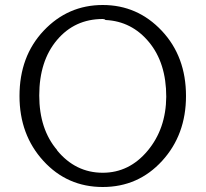

<svg xmlns="http://www.w3.org/2000/svg" viewBox="-20 -731 824 768"><path d="M58 -347Q58 -506 155 -608.5Q252 -711 391 -711Q530 -711 627 -608Q724 -505 724 -347Q724 -192 628.5 -87.5Q533 17 391 17Q249 17 153.5 -87.5Q58 -192 58 -347ZM137 -349Q137 -214 209 -130H208Q282 -40 391 -40Q497 -40 570.5 -128Q644 -216 645 -344Q645 -479 576 -562.5Q507 -646 402 -651Q398 -655 391 -655Q279 -655 208 -571Q137 -487 137 -349Z"/></svg>

Font: Coval
Style: ExtraLight
Weight: 250
Foundry: Context Ltd
Version: Version 001.000